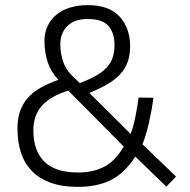

<svg xmlns="http://www.w3.org/2000/svg" viewBox="-20 -718 740 748"><path d="M321 -698Q405 -698 445.5 -654Q486 -610 487 -540Q487 -504 477.5 -477Q468 -450 448.5 -429Q429 -408 399.5 -390.5Q370 -373 328 -356L489 -196Q499 -222 507 -261Q515 -300 520 -338L578 -337Q571 -286 560 -238.5Q549 -191 535 -156L666 -30L628 9L507 -108Q466 -44 413 -17Q360 10 282 10Q221 10 176.5 -6.5Q132 -23 103.5 -52.5Q75 -82 61.5 -124Q48 -166 48 -217Q48 -257 59 -287Q70 -317 91 -339.5Q112 -362 141.5 -378Q171 -394 207 -407Q178 -439 166 -475.5Q154 -512 153 -557Q153 -590 165.5 -616.5Q178 -643 200 -661Q222 -679 253 -688.5Q284 -698 321 -698ZM284 -46Q345 -46 388 -69.5Q431 -93 462 -147L246 -365Q180 -345 145 -308Q110 -271 110 -209Q110 -131 152.5 -88.5Q195 -46 284 -46ZM215 -545Q215 -513 225 -481Q235 -449 259 -425L291 -394Q327 -408 353 -422.5Q379 -437 395 -454Q411 -471 418.5 -492.5Q426 -514 426 -543Q426 -591 402 -617.5Q378 -644 321 -644Q270 -644 242.5 -616.5Q215 -589 215 -545Z"/></svg>

Font: Panefresco 250wt
Style: Regular
Weight: 300
Version: Version 1.000